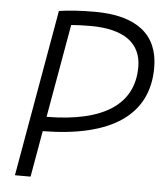

<svg xmlns="http://www.w3.org/2000/svg" viewBox="-51 -749 688 795"><g transform="rotate(5 293.0 -351.5)"><path d="M40.5 0H105.5L139.2 -191.9C426.8 -194.8 576.2 -298.3 576.2 -493.7C576.2 -631.3 485.4 -703.1 311.5 -703.1C252 -703.1 200.2 -699.7 162.6 -693.4ZM149.9 -252.4 218.3 -640.1C242.2 -642.1 269.5 -643.1 298.8 -643.1C437.5 -643.1 510.3 -590.3 510.3 -490.7C510.3 -335.4 386.7 -253.9 149.9 -252.4Z"/></g></svg>

Font: Cascadia Code NF Light
Style: Italic
Weight: 300
Italic angle: -10°
Monospace: yes
Designer: Aaron Bell
Foundry: Saja Typeworks
Version: Version 2404.023